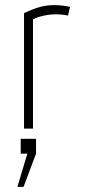

<svg xmlns="http://www.w3.org/2000/svg" viewBox="-20 -503 340 751"><path d="M246 -442 254 -476C232 -481 212 -483 192 -483C149 -483 119 -472 74 -452V0H109V-427C130 -439 168 -447 197 -447C212 -447 228 -446 246 -442ZM48 228H72L121 98V40H61V98H87Z"/></svg>

Font: Kreadon Extra Light
Style: Regular
Weight: 200
Designer: kohakuno
Foundry: StudioGnu
Version: Version 1.000;Glyphs 3.1.2 (3151)